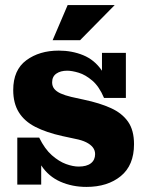

<svg xmlns="http://www.w3.org/2000/svg" viewBox="-20 -726 575 755"><path d="M320 9Q264 9 217.5 -11.5Q171 -32 142.5 -75Q114 -118 111 -185H134Q156 -140 184 -115.5Q212 -91 239.5 -81Q267 -71 289 -71Q321 -71 337.5 -84Q354 -97 354 -120Q354 -135 345 -146.5Q336 -158 319 -166.5Q302 -175 276 -180L225 -191Q162 -205 119 -227Q76 -249 54 -284.5Q32 -320 32 -372Q32 -451 83.5 -489Q135 -527 211 -527Q263 -527 307 -509Q351 -491 379.5 -450Q408 -409 411 -341H389Q370 -386 343 -409Q316 -432 289.5 -440Q263 -448 244 -448Q218 -448 201.5 -436.5Q185 -425 185 -402Q185 -387 193.5 -376.5Q202 -366 218.5 -358.5Q235 -351 260 -345L310 -334Q372 -321 416 -301Q460 -281 483.5 -247.5Q507 -214 507 -159Q507 -76 455 -33.5Q403 9 320 9ZM48 0V-185H111L142 -136V0ZM411 -341 381 -390V-518H475V-341ZM187 -568 246 -706H431L295 -568Z"/></svg>

Font: Montagu Slab
Style: Bold
Weight: 700
Designer: Florian Karsten
Foundry: Florian Karsten
Version: Version 1.000